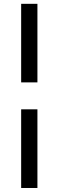

<svg xmlns="http://www.w3.org/2000/svg" viewBox="-20 -790 299 980"><path d="M88 -232H171V169.5H88ZM88 -770.5H171V-369.5H88Z"/></svg>

Font: Lato
Style: Regular
Weight: 600
Designer: Lukasz Dziedzic
Foundry: tyPoland Lukasz Dziedzic
Version: Version 2.006; 2014-01-15; ttfautohint (v1.4.1)